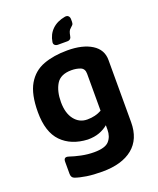

<svg xmlns="http://www.w3.org/2000/svg" viewBox="-167 -810 928 1131"><g transform="rotate(-20 296.5 -244.5)"><path d="M260 15Q157 10 97.5 -51Q38 -112 38 -237Q38 -349 74 -410.5Q110 -472 174.5 -496Q239 -520 325 -520Q420 -520 477 -484.5Q534 -449 534 -384V6Q534 112 466.5 167Q399 222 276 222Q220 222 178 215.5Q136 209 108 199Q89 192 89 168V92Q89 61 120 71Q149 81 189 89.5Q229 98 270 98Q339 98 363.5 70.5Q388 43 388 0V-28Q364 -8 333 3.5Q302 15 260 15ZM298 -97Q349 -97 388 -119V-351Q388 -383 363 -392.5Q338 -402 308 -402Q239 -402 212.5 -358Q186 -314 186 -246Q186 -177 217 -137Q248 -97 298 -97ZM380 -711Q394 -713 401.5 -705.5Q409 -698 409 -685V-668Q409 -656 403.5 -650Q398 -644 389 -636Q381 -630 377 -619.5Q373 -609 371 -597Q368 -570 344 -570H286Q273 -570 265.5 -577Q258 -584 260 -596Q267 -642 298 -672Q329 -702 380 -711Z"/></g></svg>

Font: Pitagon Sans
Style: Bold
Weight: 700
Designer: Travis Tran
Foundry: Pitagon
Version: Version 1.001; ttfautohint (v1.8.4.7-5d5b);gftools[0.9.26]